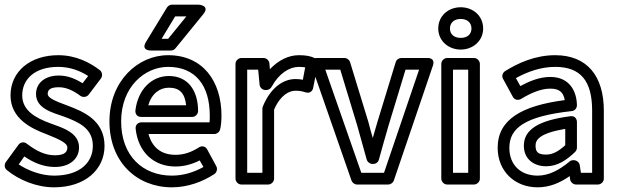

<svg xmlns="http://www.w3.org/2000/svg" viewBox="-21 -764 2644 821"><path d="M59 -61 83 -95C123 -68 165 -50 214 -50C275 -50 317 -83 317 -134C317 -199 241 -219 196 -236C130 -260 74 -292 74 -356C74 -425 127 -478 228 -478C279 -478 322 -461 356 -439L332 -408C300 -428 268 -441 230 -441C173 -441 133 -410 133 -362C133 -299 206 -282 251 -266C319 -241 376 -214 376 -140C376 -72 324 -13 210 -13C158 -13 101 -33 59 -61ZM4 -71C-3 -61 -3 -46 8 -37C60 6 136 37 210 37C344 37 426 -40 426 -140C426 -250 335 -287 269 -312C208 -334 183 -347 183 -362C183 -376 189 -391 230 -391C261 -391 291 -378 323 -354C333 -347 349 -348 358 -359L411 -429C418 -439 417 -455 406 -464C363 -497 303 -528 228 -528C109 -528 24 -459 24 -356C24 -256 114 -214 178 -190C237 -167 267 -151 267 -134C267 -117 259 -100 214 -100C172 -100 135 -118 93 -150C81 -159 66 -156 58 -145Z M497 -245C497 -393 598 -478 698 -478C815 -478 876 -398 876 -270C876 -260 876 -249 875 -241H584C574 -241 557 -234 559 -213C570 -113 637 -52 729 -52C767 -52 801 -62 833 -78L849 -50C808 -27 762 -13 714 -13C591 -13 497 -96 497 -245ZM447 -245C447 -70 565 37 714 37C782 37 846 13 896 -20C906 -27 910 -42 904 -53L865 -125C857 -140 841 -141 830 -134C797 -113 766 -102 729 -102C670 -102 630 -132 614 -191H896C906 -191 917 -199 920 -210C924 -225 926 -246 926 -270C926 -416 847 -528 698 -528C568 -528 447 -417 447 -245ZM583 -264H801C816 -264 826 -278 826 -289C826 -374 785 -439 701 -439C629 -439 569 -383 558 -292C557 -282 561 -264 583 -264ZM613 -314C628 -365 663 -389 701 -389C746 -389 769 -367 775 -314ZM776 -694 698 -598H670L728 -694ZM848 -703C879 -741 829 -744 829 -744H714C705 -744 698 -739 693 -732L604 -586C579 -546 625 -548 625 -548H710C717 -548 724 -551 729 -557Z M1036 -25V-466H1083L1089 -402C1090 -389 1102 -379 1114 -379H1118C1127 -379 1136 -385 1140 -392C1172 -451 1217 -478 1257 -478C1268 -478 1277 -477 1284 -476L1274 -423C1264 -425 1254 -426 1242 -426C1190 -426 1136 -389 1103 -309C1102 -306 1101 -303 1101 -300V-25ZM986 0C986 11 996 25 1011 25H1126C1137 25 1151 15 1151 0V-295C1178 -358 1216 -376 1242 -376C1261 -376 1270 -374 1286 -369C1306 -363 1316 -377 1318 -388L1338 -488C1340 -498 1335 -511 1324 -516C1305 -525 1284 -528 1257 -528C1212 -528 1169 -506 1133 -468L1131 -493C1130 -505 1119 -516 1106 -516H1011C1000 -516 986 -506 986 -491Z M1524 -25 1370 -466H1434L1506 -229C1519 -180 1534 -131 1547 -82C1550 -71 1561 -63 1571 -63H1575C1586 -63 1596 -70 1599 -81C1613 -131 1627 -182 1641 -229L1713 -466H1771L1621 -25ZM1482 8C1485 17 1495 25 1506 25H1639C1648 25 1659 19 1663 8L1830 -483C1842 -519 1806 -516 1806 -516H1695C1685 -516 1674 -509 1671 -498L1593 -243C1586 -220 1580 -199 1573 -174C1566 -197 1560 -220 1554 -243L1476 -498C1473 -508 1463 -516 1452 -516H1335C1296 -516 1311 -483 1311 -483Z M1949 -602C1919 -602 1903 -619 1903 -642C1903 -666 1920 -683 1949 -683C1978 -683 1995 -666 1995 -642C1995 -619 1979 -602 1949 -602ZM1949 -552C2001 -552 2045 -589 2045 -642C2045 -696 2002 -733 1949 -733C1896 -733 1853 -696 1853 -642C1853 -589 1897 -552 1949 -552ZM1916 -25V-466H1981V-25ZM1866 0C1866 11 1876 25 1891 25H2006C2017 25 2031 15 2031 0V-491C2031 -502 2021 -516 2006 -516H1891C1880 -516 1866 -506 1866 -491Z M2157 -132C2157 -216 2223 -267 2424 -289C2437 -290 2446 -302 2446 -314C2445 -373 2415 -435 2332 -435C2285 -435 2241 -416 2204 -396L2185 -430C2234 -457 2291 -478 2353 -478C2461 -478 2511 -419 2511 -291V-25H2463L2458 -58C2456 -70 2444 -79 2433 -79H2430C2424 -79 2418 -77 2414 -73C2372 -38 2327 -13 2278 -13C2205 -13 2157 -59 2157 -132ZM2107 -132C2107 -33 2179 37 2278 37C2330 37 2375 17 2415 -11L2417 4C2419 15 2430 25 2442 25H2536C2547 25 2561 15 2561 0V-291C2561 -437 2491 -528 2353 -528C2268 -528 2195 -495 2139 -460C2129 -454 2123 -439 2130 -427L2172 -350C2179 -336 2196 -334 2207 -341C2249 -366 2291 -385 2332 -385C2374 -385 2388 -367 2394 -336C2210 -312 2107 -253 2107 -132ZM2219 -141C2219 -81 2265 -53 2314 -53C2363 -53 2401 -79 2438 -114C2443 -119 2446 -126 2446 -132V-242C2446 -252 2440 -270 2418 -267C2286 -250 2219 -212 2219 -141ZM2269 -141C2269 -166 2285 -194 2396 -213V-143C2366 -116 2342 -103 2314 -103C2281 -103 2269 -113 2269 -141Z"/></svg>

Font: Falling Sky
Style: Ou
Weight: 400
Designer: Paul D. Hunt
Foundry: Adobe Systems Incorporated
Version: Version 1.02